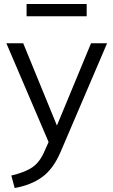

<svg xmlns="http://www.w3.org/2000/svg" viewBox="-20 -721 571 968"><path d="M520 -503 285 46Q248 132 192 172Q137 212 54 227L37 164Q109 147 145 121Q181 96 205 40L225 -5L12 -503H97L267 -88L439 -503ZM114 -639V-701H417V-639Z"/></svg>

Font: PRinguin Sans
Style: Regular
Weight: 400
Designer: Vernon Adams
Foundry: Vernon Adams
Version: ""